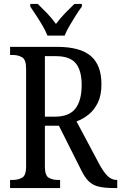

<svg xmlns="http://www.w3.org/2000/svg" viewBox="-20 -951 613 971"><path d="M31 0V-41H45Q72 -41 92 -52.5Q112 -64 112 -108V-605Q112 -649 92 -661Q72 -673 45 -673H31V-714H269Q385 -714 439 -668Q493 -622 493 -525Q493 -469 475 -432Q457 -395 428.5 -372Q400 -349 367 -337L482 -121Q503 -82 523.5 -61.5Q544 -41 570 -41H573V0H558Q510 0 480 -7Q450 -14 429.5 -33.5Q409 -53 391 -90L278 -315H207V-108Q207 -64 226 -52.5Q245 -41 273 -41H284V0ZM257 -361Q330 -361 361.5 -402Q393 -443 393 -521Q393 -595 363 -631Q333 -667 263 -667H207V-361ZM220 -771Q211 -794 195.5 -820.5Q180 -847 163 -873Q146 -899 133 -918V-931H171Q194 -909 219 -883Q244 -857 263 -830Q283 -857 308 -883Q333 -909 356 -931H394V-918Q380 -899 363.5 -873Q347 -847 331.5 -820.5Q316 -794 307 -771Z"/></svg>

Font: Noto Serif Armenian Condensed
Style: Regular
Weight: 400
Width: 3
Designer: Monotype Design Team
Foundry: Monotype Imaging Inc.
Version: Version 2.008; ttfautohint (v1.8.4.7-5d5b)